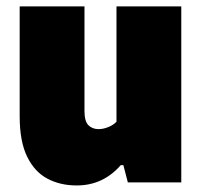

<svg xmlns="http://www.w3.org/2000/svg" viewBox="-20 -570 630 600"><path d="M219 9.5Q168 9.5 128 -11.8Q88 -33 64.8 -80.5Q41.5 -128 41.5 -206.5V-550H244V-223Q244 -191 256.2 -178.8Q268.5 -166.5 288 -166.5Q302.5 -166.5 318.2 -172.8Q334 -179 344 -189.5V-550H546.5V0H379.5L365.5 -54H357.5Q301.5 10 219 9.5Z"/></svg>

Font: Encode Sans SemiCondensed SemiCondensed Black
Style: Regular
Weight: 900
Width: 4
Designer: Multiple Designers
Foundry: Impallari Type
Version: Version 3.000; ttfautohint (v1.8.3) -l 8 -r 50 -G 200 -x 14 